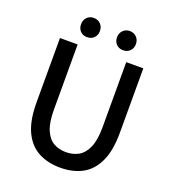

<svg xmlns="http://www.w3.org/2000/svg" viewBox="-164 -1048 1061 1184"><g transform="rotate(20 366.5 -455.5)"><path d="M367 14Q286 14 224 -18.5Q162 -51 127.5 -123.5Q93 -196 93 -316V-737H209V-309Q209 -226 229.5 -177.5Q250 -129 285.5 -108.5Q321 -88 367 -88Q414 -88 450 -108.5Q486 -129 507 -177.5Q528 -226 528 -309V-737H640V-316Q640 -196 605.5 -123.5Q571 -51 510 -18.5Q449 14 367 14ZM247 -799Q220 -799 203 -816.5Q186 -834 186 -862Q186 -889 203 -907Q220 -925 247 -925Q275 -925 292.5 -907Q310 -889 310 -862Q310 -834 292.5 -816.5Q275 -799 247 -799ZM484 -799Q457 -799 439.5 -816.5Q422 -834 422 -862Q422 -889 439.5 -907Q457 -925 484 -925Q511 -925 528.5 -907Q546 -889 546 -862Q546 -834 528.5 -816.5Q511 -799 484 -799Z"/></g></svg>

Font: Source Han Sans TC Medium
Style: Regular
Weight: 500
Designer: Ryoko NISHIZUKA Ë•øÂ°öÊ∂ºÂ≠ê (kana, bopomofo & ideographs); Paul D. Hunt (Latin, Greek & Cyrillic); Sandoll Communicatio
Foundry: Adobe
Version: Version 2.004;hotconv 1.0.118;makeotfexe 2.5.65603